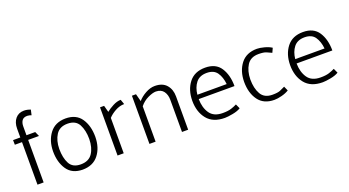

<svg xmlns="http://www.w3.org/2000/svg" viewBox="-52 -1253 3299 1816"><g transform="rotate(-20 1598.0 -344.5)"><path d="M21 -475H94V-563Q94 -626 126 -664Q158 -702 212 -702Q232 -702 250 -697.5Q268 -693 278 -689L266 -636Q260 -639 247.5 -642Q235 -645 225 -645Q187 -645 171.5 -622Q156 -599 156 -563V-475H244L265 -428H156V0H94V-428H22Z M545 13Q440 12 390 -61.5Q340 -135 340 -245Q341 -352 396 -424.5Q451 -497 555 -498Q662 -498 712.5 -424.5Q763 -351 763 -239Q762 -129 706 -58Q650 13 545 13ZM702 -239Q702 -326 670.5 -385.5Q639 -445 557 -445Q477 -445 440.5 -388Q404 -331 403 -246Q403 -157 434 -98.5Q465 -40 546 -40Q627 -40 664 -96Q701 -152 702 -239Z M900 0V-485H941L959 -418Q985 -440 1027.5 -462.5Q1070 -485 1108 -485L1125 -436Q1079 -436 1034.5 -411.5Q990 -387 962 -356V0Z M1221 0V-485H1262L1282 -409Q1313 -445 1361 -471.5Q1409 -498 1454 -498Q1532 -498 1571.5 -452.5Q1611 -407 1611 -337V-1H1549V-325Q1549 -375 1524.5 -409.5Q1500 -444 1447 -445Q1415 -445 1366 -422Q1317 -399 1283 -356V0Z M2164 -239H1804Q1805 -152 1844.5 -94.5Q1884 -37 1974 -37Q2027 -37 2059.5 -47.5Q2092 -58 2117 -71L2138 -25Q2108 -6 2057 3.5Q2006 13 1977 13Q1858 13 1799.5 -59.5Q1741 -132 1741 -245Q1742 -354 1798 -426Q1854 -498 1961 -498Q2068 -498 2116 -424Q2164 -350 2164 -239ZM2101 -282Q2094 -353 2062 -399.5Q2030 -446 1958 -446Q1886 -446 1849.5 -399.5Q1813 -353 1806 -282Z M2623 -28Q2593 -9 2550 2Q2507 13 2476 13Q2369 13 2316 -59.5Q2263 -132 2263 -245Q2264 -354 2320 -426Q2376 -498 2483 -498Q2512 -498 2555.5 -486.5Q2599 -475 2628 -456L2608 -412Q2583 -424 2557.5 -435Q2532 -446 2480 -446Q2400 -446 2363.5 -388.5Q2327 -331 2326 -246Q2326 -157 2359.5 -98Q2393 -39 2475 -39Q2528 -39 2552.5 -49.5Q2577 -60 2603 -73Z M3149 -239H2789Q2790 -152 2829.5 -94.5Q2869 -37 2959 -37Q3012 -37 3044.5 -47.5Q3077 -58 3102 -71L3123 -25Q3093 -6 3042 3.5Q2991 13 2962 13Q2843 13 2784.5 -59.5Q2726 -132 2726 -245Q2727 -354 2783 -426Q2839 -498 2946 -498Q3053 -498 3101 -424Q3149 -350 3149 -239ZM3086 -282Q3079 -353 3047 -399.5Q3015 -446 2943 -446Q2871 -446 2834.5 -399.5Q2798 -353 2791 -282Z"/></g></svg>

Font: Palanquin Light
Style: Regular
Weight: 300
Designer: Pria Ravichandran
Version: Version 1.0.4